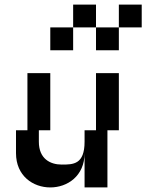

<svg xmlns="http://www.w3.org/2000/svg" viewBox="-20 -820 640 840"><path d="M100 -250H50V-150C50 -50 125 0 200 0C275 0 350 -50 350 -150V0H450V-250H500V-500H400V-250H350V-200C350 -100 300 -100 250 -100C200 -100 150 -125 150 -200V-250H200V-500H100ZM200 -600H300V-700H200ZM300 -700H400V-800H300ZM400 -600H500V-700H400ZM500 -700H600V-800H500Z"/></svg>

Font: LS-VG5000 Shifted
Style: Regular
Weight: 400
Designer: Justin Bihan, 2021
Foundry: Justin Bihan, 2021
Version: Version 1.000;Glyphs 3.1.2 (3151)